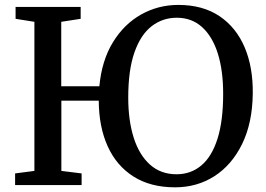

<svg xmlns="http://www.w3.org/2000/svg" viewBox="-20 -772 1109 801"><path d="M710.5 9.5Q608 9.5 537 -35.5Q466 -80.5 429.2 -161.8Q392.5 -243 392 -352H236V-59L320.5 -48.5V0H43V-48.5L123.5 -59V-681L45 -693.5V-743H316.5V-693.5L235.5 -681V-412H394.5Q404.5 -519.5 451 -595.5Q497.5 -671.5 568.8 -711.5Q640 -751.5 724 -751.5Q826 -751.5 895.8 -704.5Q965.5 -657.5 1000.8 -574.2Q1036 -491 1034.5 -381Q1033 -259 990.2 -171.5Q947.5 -84 874.8 -37.2Q802 9.5 710.5 9.5ZM716.5 -45Q776.5 -45 820.2 -82Q864 -119 887.5 -193.5Q911 -268 911 -380.5Q911 -477.5 888.8 -548.5Q866.5 -619.5 823.2 -658.8Q780 -698 717.5 -698Q658.5 -698 612.8 -662.8Q567 -627.5 541 -553.8Q515 -480 515 -365Q515 -269 538 -197Q561 -125 606 -85Q651 -45 716.5 -45Z"/></svg>

Font: Merriweather 28pt Medium
Style: Regular
Weight: 500
Version: Version 2.100